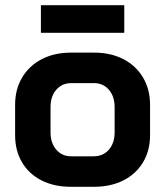

<svg xmlns="http://www.w3.org/2000/svg" viewBox="-20 -709 634 737"><path d="M38 -190V-307Q38 -366 65 -411.5Q92 -457 140.5 -482Q189 -507 252 -507H342Q405 -507 453.5 -482Q502 -457 529 -411.5Q556 -366 556 -307V-190Q556 -131 529 -86Q502 -41 453.5 -16.5Q405 8 341 8H251Q188 8 139.5 -16.5Q91 -41 64.5 -86Q38 -131 38 -190ZM339 -109Q376 -109 398 -134.5Q420 -160 420 -201V-298Q420 -339 398 -364.5Q376 -390 340 -390H254Q218 -390 196 -364.5Q174 -339 174 -298V-201Q174 -160 196 -134.5Q218 -109 253 -109ZM137 -689H457V-583H137Z"/></svg>

Font: Stavian Bold
Style: Bold
Weight: 700
Version: Version 1.000; ttfautohint (v1.6)